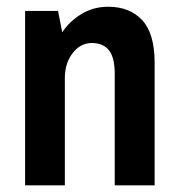

<svg xmlns="http://www.w3.org/2000/svg" viewBox="-20 -555 537 575"><path d="M304.1 -534.8Q368.4 -534.8 405.7 -494.8Q443.1 -454.8 443.1 -366.6V0H323.6V-333.6Q323.6 -382.7 306.3 -404.4Q288.9 -426.2 255 -426.2Q221.1 -426.2 197.7 -396Q174.2 -365.8 174.2 -321V0H55.2V-522.2H153.8L166.4 -458.3Q188.1 -491.3 223.9 -513Q259.8 -534.8 304.1 -534.8Z"/></svg>

Font: Puralecka Narrow
Style: Bold
Weight: 700
Designer: Hector Gatti, Marcela Romero, Pablo Cosgaya and Nicolas Silva
Version: Version 1.004;PS 001.004;hotconv 1.0.70;makeotf.lib2.5.58329